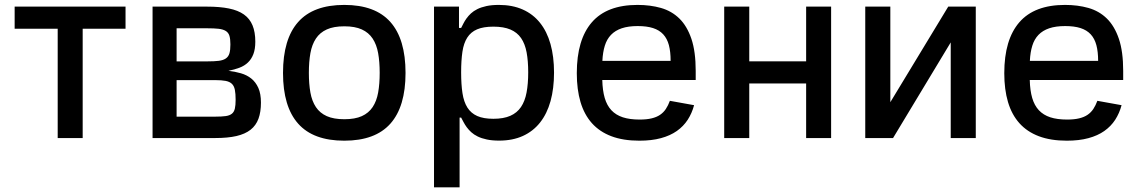

<svg xmlns="http://www.w3.org/2000/svg" viewBox="-20 -573 4729 797"><path d="M40.8 -453.8V-545.5H501.1V-453.8H323.2V0H219.5V-453.8Z M613.3 -545.5H839.5Q892.4 -545.5 930.2 -537.8Q968 -530.2 992.4 -513Q1016.7 -495.7 1028.2 -467.9Q1039.8 -440 1039.8 -399.9Q1039.8 -369.3 1031.8 -348.4Q1023.8 -327.4 1009.2 -313.6Q994.7 -299.7 974.1 -291.9Q953.5 -284.1 928.3 -279.1Q955.6 -275.9 980.1 -268.8Q1004.6 -261.7 1023.1 -247Q1041.5 -232.2 1052.4 -208.1Q1063.2 -183.9 1063.2 -147Q1063.2 -108 1052.9 -80.1Q1042.6 -52.2 1020.1 -34.4Q997.5 -16.7 961.5 -8.3Q925.4 0 873.9 0H613.3ZM713.1 -240.4V-88.8H873.9Q900.2 -88.8 916.7 -91.1Q933.2 -93.4 942.5 -100.9Q951.7 -108.3 954.9 -122.2Q958.1 -136 958.1 -158.7Q958.1 -184.3 954.9 -200.3Q951.7 -216.3 942.5 -225.1Q933.2 -234 916.7 -237.2Q900.2 -240.4 873.9 -240.4ZM713.1 -455.6V-318.2H840.6Q869.3 -318.2 888 -320.5Q906.6 -322.8 917.4 -330.3Q928.3 -337.7 932.4 -351.6Q936.4 -365.4 936.4 -388.5Q936.4 -410.9 932.4 -424.2Q928.3 -437.5 917.3 -444.4Q906.2 -451.3 887.6 -453.5Q869 -455.6 839.5 -455.6Z M1154.8 -270.2Q1154.8 -410.9 1217.7 -481.7Q1280.5 -552.6 1409.1 -552.6Q1537.6 -552.6 1600.5 -481.7Q1663.4 -410.9 1663.4 -270.2Q1663.4 -130.3 1600.5 -59.7Q1537.6 11 1409.1 11Q1280.5 11 1217.7 -59.7Q1154.8 -130.3 1154.8 -270.2ZM1262.1 -270.6Q1262.1 -224.8 1268.5 -188.9Q1274.9 -153.1 1291.4 -128.4Q1307.9 -103.7 1336.5 -90.9Q1365.1 -78.1 1409.4 -78.1Q1453.5 -78.1 1481.9 -90.9Q1510.3 -103.7 1526.8 -128.4Q1543.3 -153.1 1549.7 -188.9Q1556.1 -224.8 1556.1 -270.6Q1556.1 -316.4 1549.7 -352.3Q1543.3 -388.1 1526.8 -413Q1510.3 -437.9 1481.9 -450.8Q1453.5 -463.8 1409.4 -463.8Q1365.1 -463.8 1336.5 -450.8Q1307.9 -437.9 1291.4 -413Q1274.9 -388.1 1268.5 -352.3Q1262.1 -316.4 1262.1 -270.6Z M1781.6 204.5V-545.5H1885.3V-457H1894.2Q1898.8 -465.6 1903.9 -475.9Q1909.1 -486.2 1916.7 -496.8Q1924.4 -507.5 1935 -517.4Q1945.7 -527.3 1961.5 -535.2Q1977.3 -543 1999.1 -547.8Q2021 -552.6 2050.8 -552.6Q2106.9 -552.6 2149.7 -533.6Q2192.5 -514.6 2221.4 -478.5Q2250.4 -442.5 2265.1 -390.3Q2279.8 -338.1 2279.8 -271.7Q2279.8 -205.6 2265.3 -153.2Q2250.7 -100.9 2221.9 -64.5Q2193.2 -28.1 2150.6 -8.7Q2108 10.7 2051.8 10.7Q2022.7 10.7 2000.9 6Q1979 1.4 1963.1 -6.4Q1947.1 -14.2 1936.3 -24.1Q1925.4 -34.1 1917.6 -44.7Q1909.8 -55.4 1904.3 -65.9Q1898.8 -76.3 1894.2 -84.9H1887.8V204.5ZM1894.2 -272.7Q1894.2 -223 1899.7 -186.6Q1905.2 -150.2 1920.1 -126.6Q1935 -103 1961.1 -91.4Q1987.2 -79.9 2028.1 -79.9Q2070.3 -79.9 2098.2 -92.2Q2126.1 -104.4 2142.6 -128.7Q2159.1 -153.1 2165.8 -189.1Q2172.6 -225.1 2172.6 -272.7Q2172.6 -320 2166 -355.5Q2159.4 -391 2143.1 -414.8Q2126.8 -438.6 2098.7 -450.5Q2070.7 -462.4 2028.1 -462.4Q1986.5 -462.4 1960.4 -451.2Q1934.3 -440 1919.6 -416.9Q1904.8 -393.8 1899.5 -358Q1894.2 -322.1 1894.2 -272.7Z M2374.3 -269.2Q2374.3 -408.4 2436.8 -480.5Q2499.3 -552.6 2626.4 -552.6Q2679.3 -552.6 2723.7 -540Q2768.1 -527.3 2800.1 -496.1Q2832 -464.8 2850 -411.9Q2867.9 -359 2867.9 -278.4V-240.8H2480.1Q2481.2 -197.4 2490.2 -166.4Q2499.3 -135.3 2517.9 -115.4Q2536.6 -95.5 2565.3 -86.1Q2594.1 -76.7 2634.9 -76.7Q2664.4 -76.7 2685 -81.7Q2705.6 -86.6 2720 -96.4Q2734.4 -106.2 2744 -120.7Q2753.6 -135.3 2760.7 -154.5L2861.2 -136.4Q2852.3 -103 2834.7 -75.8Q2817.1 -48.7 2789.6 -29.3Q2762.1 -9.9 2723.5 0.5Q2685 11 2633.9 11Q2566.8 11 2517.9 -7.5Q2469.1 -25.9 2437.1 -61.6Q2405.2 -97.3 2389.7 -149.5Q2374.3 -201.7 2374.3 -269.2ZM2480.5 -320.3H2763.8Q2763.8 -358.3 2756.6 -385.7Q2749.3 -413 2733 -430.6Q2716.6 -448.2 2690.7 -456.5Q2664.8 -464.8 2627.1 -464.8Q2588.1 -464.8 2560.9 -455.6Q2533.7 -446.4 2516.3 -428.3Q2498.9 -410.2 2490.6 -383.2Q2482.2 -356.2 2480.5 -320.3Z M2986.2 0V-545.5H3090.2V-318.5H3326.3V-545.5H3430V0H3326.3V-226.6H3090.2V0Z M3571.7 -545.5H3675.8V-148.8L3916.2 -545.5H4030.5V0H3926.5V-397L3687.1 0H3571.7Z M4148.8 -269.2Q4148.8 -408.4 4211.3 -480.5Q4273.8 -552.6 4400.9 -552.6Q4453.8 -552.6 4498.2 -540Q4542.6 -527.3 4574.6 -496.1Q4606.5 -464.8 4624.5 -411.9Q4642.4 -359 4642.4 -278.4V-240.8H4254.6Q4255.7 -197.4 4264.7 -166.4Q4273.8 -135.3 4292.4 -115.4Q4311.1 -95.5 4339.8 -86.1Q4368.6 -76.7 4409.4 -76.7Q4438.9 -76.7 4459.5 -81.7Q4480.1 -86.6 4494.5 -96.4Q4508.9 -106.2 4518.5 -120.7Q4528.1 -135.3 4535.2 -154.5L4635.7 -136.4Q4626.8 -103 4609.2 -75.8Q4591.6 -48.7 4564.1 -29.3Q4536.6 -9.9 4498 0.5Q4459.5 11 4408.4 11Q4341.3 11 4292.4 -7.5Q4243.6 -25.9 4211.6 -61.6Q4179.7 -97.3 4164.2 -149.5Q4148.8 -201.7 4148.8 -269.2ZM4255 -320.3H4538.4Q4538.4 -358.3 4531.1 -385.7Q4523.8 -413 4507.5 -430.6Q4491.1 -448.2 4465.2 -456.5Q4439.3 -464.8 4401.6 -464.8Q4362.6 -464.8 4335.4 -455.6Q4308.2 -446.4 4290.8 -428.3Q4273.4 -410.2 4265.1 -383.2Q4256.7 -356.2 4255 -320.3Z"/></svg>

Font: Cannonade Med
Style: Regular
Weight: 500
Designer: Rasmus Andersson
Foundry: rsms
Version: Version 3.012;git-f93a4a705